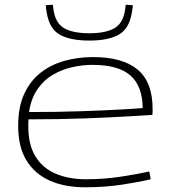

<svg xmlns="http://www.w3.org/2000/svg" viewBox="-20 -784 717 814"><path d="M341 10Q255 10 191.5 -18Q128 -46 92.5 -103.5Q57 -161 57 -250Q57 -330 82.5 -385.5Q108 -441 152 -475.5Q196 -510 253 -526Q310 -542 374 -542Q500 -542 563.5 -489Q627 -436 627 -322Q627 -317 627 -310Q627 -303 626 -297Q597 -295 522 -290.5Q447 -286 338.5 -282Q230 -278 101 -278Q100 -270 100 -262.5Q100 -255 100 -248Q100 -170 130.5 -120.5Q161 -71 216.5 -47.5Q272 -24 345 -24Q422 -24 495.5 -35.5Q569 -47 613 -57L619 -24Q574 -13 500 -1.5Q426 10 341 10ZM103 -309Q223 -309 325 -312.5Q427 -316 496 -320Q565 -324 585 -326Q584 -419 533 -464Q482 -509 372 -509Q331 -509 287.5 -499.5Q244 -490 205 -467.5Q166 -445 139 -406Q112 -367 103 -309ZM359 -612Q278 -612 233.5 -637Q189 -662 178 -731Q175 -745 174 -762L204 -764Q205 -757 205.5 -751.5Q206 -746 207 -741Q216 -684 253.5 -663.5Q291 -643 359 -643Q426 -643 463.5 -663.5Q501 -684 510 -740Q511 -746 511.5 -751.5Q512 -757 513 -764L543 -762Q543 -754 541.5 -746Q540 -738 539 -731Q528 -662 483.5 -637Q439 -612 359 -612Z"/></svg>

Font: Georama Extended ExtraLight
Style: Regular
Weight: 200
Width: 7
Designer: Jean-Baptiste Levee
Foundry: Production Type
Version: Version 1.000